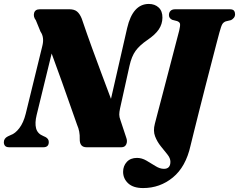

<svg xmlns="http://www.w3.org/2000/svg" viewBox="-46 -747 1213 974"><path d="M140 -164Q130 -123.5 137 -96.2Q144 -69 173.5 -57L184.5 -52Q201.5 -43 201.5 -26.5Q201.5 0 174 0H1Q-14 0 -20.2 -7Q-26.5 -14 -26.5 -25.5Q-26.5 -45 -6.5 -55L8.5 -62Q31 -69.5 52 -96.8Q73 -124 84.5 -170L168.5 -513Q180 -557.5 159.5 -586.5L136 -644Q122 -662 127 -681Q132 -700 156.5 -700H306Q330.5 -700 344.5 -688.8Q358.5 -677.5 368.5 -653Q396 -572 421 -503.5Q446 -435 469.5 -372.2Q493 -309.5 517 -245.5L599 -604.5Q627.5 -727 709 -727Q739.5 -727 759 -708.8Q778.5 -690.5 778 -657Q777.5 -624.5 759.5 -597.8Q741.5 -571 701.5 -544Q662 -517 641.8 -489Q621.5 -461 611 -413.5L563 -197Q559 -178.5 559 -165.8Q559 -153 565 -137.5L594 -50Q601.5 -31 594.8 -15.5Q588 0 570 0H393Q357.5 0 358.5 -42Q360 -80.5 345 -114Q332.5 -149.5 312.5 -206.2Q292.5 -263 267.8 -332.8Q243 -402.5 216 -475.5ZM1067 -582Q1063.5 -569.5 1053 -529.2Q1042.5 -489 1027.8 -432Q1013 -375 996.5 -311Q980 -247 964.8 -186.2Q949.5 -125.5 937.8 -78.2Q926 -31 920.5 -8Q896.5 99.5 831 153.2Q765.5 207 680 207Q630 207 604.2 183Q578.5 159 578.5 124.5Q578.5 95 597.2 74.5Q616 54 649 54Q673.5 54 697 67.8Q720.5 81.5 742.8 95.5Q765 109.5 785.5 109.5Q818.5 109.5 818.5 73.5Q818.5 55.5 803.2 36.5Q788 17.5 769.8 -5Q751.5 -27.5 740.8 -55.2Q730 -83 739.5 -119Q744.5 -139 754.8 -177.8Q765 -216.5 777.8 -265.2Q790.5 -314 804 -365.5Q817.5 -417 829.5 -463.2Q841.5 -509.5 850.5 -543.8Q859.5 -578 863 -591.5Q869 -617 867.2 -626Q865.5 -635 852.5 -640L827.5 -646.5Q811 -654.5 811 -670.5Q811 -683.5 819 -691.8Q827 -700 843 -700H1119Q1135.5 -700 1141 -692.8Q1146.5 -685.5 1146.5 -675Q1146.5 -664 1140.2 -656.5Q1134 -649 1126 -645L1099 -638.5Q1087.5 -634 1081.8 -624.5Q1076 -615 1067 -582Z"/></svg>

Font: Fraunces 144pt S050 Black
Style: Italic
Weight: 900
Italic angle: -16°
Version: Version 1.000; ttfautohint (v1.8.3)